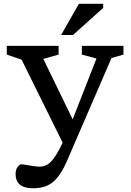

<svg xmlns="http://www.w3.org/2000/svg" viewBox="-20 -752 687 1004"><path d="M153 232.5Q61.5 232.5 61.5 157.5Q61.5 135.5 72 121.2Q82.5 107 91 107Q97.5 107 115 110Q132.5 113 152.5 116.2Q172.5 119.5 186 119.5Q222 119.5 248.2 91.8Q274.5 64 305 -1L307.5 -6L93 -440L15.5 -466.5V-512H286.5V-466.5L206.5 -444L360 -128L484.5 -446L408 -466.5V-512H625.5V-466.5L563 -448.5L329.5 91.5Q297.5 165.5 258 199Q218.5 232.5 153 232.5ZM299.5 -569 392.5 -732H519.5V-710.5L361.5 -569Z"/></svg>

Font: Newsreader 6pt
Style: Regular
Weight: 400
Designer: Hugues Gentile
Foundry: Production Type
Version: Version 1.003; ttfautohint (v1.8.3)